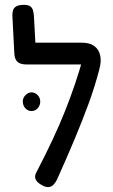

<svg xmlns="http://www.w3.org/2000/svg" viewBox="-20 -758 468 792"><path d="M157 8Q133 -4 127 -18Q121 -32 131 -49Q168 -120 197 -182Q226 -244 248.5 -300.5Q271 -357 289.5 -412Q308 -467 324 -524L390 -473Q371 -400 345.5 -330.5Q320 -261 288 -184.5Q256 -108 215 -17Q209 -5 201 3.5Q193 12 182 13.5Q171 15 157 8ZM389 -470 328 -492H90Q64 -492 52 -503Q40 -514 39 -539L31 -695Q31 -708 34.5 -717.5Q38 -727 48.5 -732.5Q59 -738 79 -738Q96 -738 104.5 -732Q113 -726 116 -715.5Q119 -705 120 -691L126 -582H317Q350 -582 369 -568Q388 -554 393.5 -528.5Q399 -503 389 -470ZM110 -300Q95 -300 84.5 -311.5Q74 -323 74 -340Q74 -354 85 -365.5Q96 -377 110 -377Q124 -377 135 -366Q146 -355 146 -339Q146 -323 135.5 -311.5Q125 -300 110 -300Z"/></svg>

Font: Fredoka SemiCondensed
Style: Regular
Weight: 400
Width: 4
Designer: Ben Nathan
Foundry: Milena B. Brandão, Ben Nathan
Version: Version 2.001